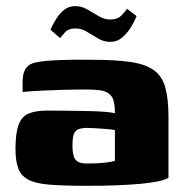

<svg xmlns="http://www.w3.org/2000/svg" viewBox="-20 -596 593 620"><path d="M262 4Q188 4 142 0.5Q96 -3 72 -15.5Q48 -28 39 -52Q30 -76 30 -115Q30 -166 40 -193Q50 -220 73 -229.5Q96 -239 134 -239Q160 -239 193.5 -238.5Q227 -238 259.5 -237.5Q292 -237 317.5 -235Q343 -233 351 -230Q351 -255 347 -270Q343 -285 332 -293.5Q321 -302 303 -304.5Q285 -307 257 -307Q222 -307 186.5 -306Q151 -305 117.5 -303.5Q84 -302 53 -299V-332Q53 -361 64 -376Q75 -391 98 -395Q123 -400 171.5 -402Q220 -404 278 -403Q352 -403 400.5 -396Q449 -389 476 -370Q503 -351 513.5 -314.5Q524 -278 524 -219V-22Q504 -9 434.5 -2.5Q365 4 262 4ZM261 -68Q281 -68 298 -69Q315 -70 328.5 -72Q342 -74 351 -77V-176Q341 -178 322.5 -179.5Q304 -181 287 -182Q270 -183 262 -183Q245 -183 234 -179Q223 -175 218.5 -163Q214 -151 214 -127Q214 -105 218 -92Q222 -79 232 -73.5Q242 -68 261 -68ZM338 -461Q317 -460 298 -471Q279 -482 260.5 -493.5Q242 -505 221 -504Q201 -504 189.5 -491Q178 -478 174 -473L143 -500Q143 -501 148.5 -512Q154 -523 163.5 -538Q173 -553 187.5 -564.5Q202 -576 221 -576Q242 -577 261 -566Q280 -555 298.5 -544Q317 -533 336 -533Q359 -533 372 -546Q385 -559 390 -568L421 -544Q421 -544 415.5 -531.5Q410 -519 399.5 -503Q389 -487 373.5 -474Q358 -461 338 -461Z"/></svg>

Font: Genos Thin ExtraBold
Style: Regular
Weight: 800
Version: Version 1.010